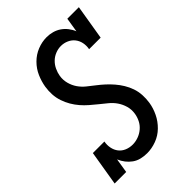

<svg xmlns="http://www.w3.org/2000/svg" viewBox="-221 -838 941 941"><g transform="rotate(-45 250.0 -367.5)"><path d="M229 8Q207 8 187 3Q167 -2 151 -13.5Q135 -25 123 -40.5Q111 -56 103 -75L91 0H11L41 -181H121Q117 -160 121 -139.5Q125 -119 137 -103.5Q149 -88 168 -80Q187 -72 209 -72Q228 -72 248 -79Q268 -86 284.5 -100Q301 -114 310.5 -133Q320 -152 323 -172Q327 -198 320 -222Q313 -246 299.5 -265.5Q286 -285 267.5 -300Q249 -315 230.5 -330Q212 -345 194 -360.5Q176 -376 160.5 -394Q145 -412 133 -432.5Q121 -453 113 -476.5Q105 -500 103.5 -525Q102 -550 106 -576Q111 -607 124.5 -638Q138 -669 162.5 -693.5Q187 -718 218.5 -730.5Q250 -743 282 -743Q303 -743 322.5 -737.5Q342 -732 358 -721Q374 -710 386.5 -694Q399 -678 406 -660L418 -735H498L468 -554H388Q392 -575 388 -595Q384 -615 372 -630.5Q360 -646 341 -654.5Q322 -663 301 -663Q282 -663 263 -655.5Q244 -648 229.5 -634Q215 -620 206 -601Q197 -582 194 -563Q190 -538 196.5 -513.5Q203 -489 216.5 -469.5Q230 -450 248.5 -435Q267 -420 286 -405.5Q305 -391 322.5 -375Q340 -359 355.5 -341Q371 -323 383.5 -302.5Q396 -282 404 -259Q412 -236 413.5 -210.5Q415 -185 411 -159Q406 -127 391 -96Q376 -65 351 -40.5Q326 -16 293.5 -4Q261 8 229 8Z"/></g></svg>

Font: Iosevka Curly Slab Medium
Style: Italic
Weight: 500
Italic angle: -9°
Monospace: yes
Designer: Belleve Invis
Foundry: Belleve Invis
Version: Version 22.1.2; ttfautohint (v1.8.4)